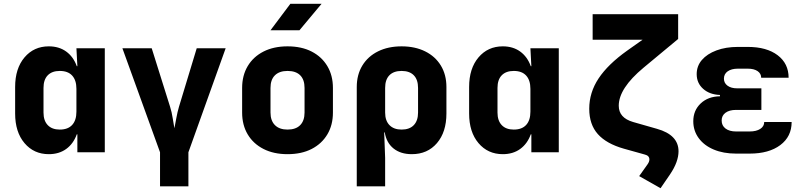

<svg xmlns="http://www.w3.org/2000/svg" viewBox="-20 -805 4240 1015"><path d="M238 10Q159 10 109.5 -48.5Q60 -107 60 -205V-345Q60 -443 109.5 -501.5Q159 -560 238 -560Q292 -560 330 -532.5Q368 -505 386 -455H389L384 -550H534V0H389V-95H386Q368 -45 330 -17.5Q292 10 238 10ZM296 -120Q339 -120 361.5 -144.5Q384 -169 384 -215V-335Q384 -381 361.5 -405.5Q339 -430 296 -430Q255 -430 232.5 -407Q210 -384 210 -340V-210Q210 -167 232.5 -143.5Q255 -120 296 -120Z M826 180V0L627 -550H782L879 -241Q888 -213 893 -180Q898 -147 902 -127Q906 -147 912 -180Q918 -213 926 -240L1020 -550H1173L976 0V180Z M1500 10Q1427 10 1373 -17.5Q1319 -45 1289.5 -94.5Q1260 -144 1260 -210V-340Q1260 -406 1289.5 -455.5Q1319 -505 1373 -532.5Q1427 -560 1500 -560Q1574 -560 1627.5 -532.5Q1681 -505 1710.5 -455.5Q1740 -406 1740 -340V-210Q1740 -144 1710.5 -94.5Q1681 -45 1627.5 -17.5Q1574 10 1500 10ZM1500 -120Q1544 -120 1567 -143.5Q1590 -167 1590 -210V-340Q1590 -384 1567 -407Q1544 -430 1500 -430Q1457 -430 1433.5 -407Q1410 -384 1410 -340V-210Q1410 -167 1433.5 -143.5Q1457 -120 1500 -120ZM1410 -645 1515 -785H1680L1563 -645Z M1866 180V-345Q1866 -410 1895.5 -458.5Q1925 -507 1978.5 -533.5Q2032 -560 2103 -560Q2174 -560 2227.5 -533.5Q2281 -507 2310.5 -458.5Q2340 -410 2340 -345V-205Q2340 -107 2290 -48.5Q2240 10 2157 10Q2098 10 2060.5 -20Q2023 -50 2014 -105H2011L2016 30V180ZM2103 -120Q2145 -120 2167.5 -143.5Q2190 -167 2190 -210V-340Q2190 -384 2167.5 -407Q2145 -430 2103 -430Q2061 -430 2038.5 -407Q2016 -384 2016 -340V-210Q2016 -167 2039 -143.5Q2062 -120 2103 -120Z M2638 10Q2559 10 2509.5 -48.5Q2460 -107 2460 -205V-345Q2460 -443 2509.5 -501.5Q2559 -560 2638 -560Q2692 -560 2730 -532.5Q2768 -505 2786 -455H2789L2784 -550H2934V0H2789V-95H2786Q2768 -45 2730 -17.5Q2692 10 2638 10ZM2696 -120Q2739 -120 2761.5 -144.5Q2784 -169 2784 -215V-335Q2784 -381 2761.5 -405.5Q2739 -430 2696 -430Q2655 -430 2632.5 -407Q2610 -384 2610 -340V-210Q2610 -167 2632.5 -143.5Q2655 -120 2696 -120Z M3472 190 3359 126 3403 64Q3413 50 3413 38Q3413 18 3389 12L3278 -19Q3186 -45 3140.5 -96Q3095 -147 3095 -230Q3095 -316 3144.5 -390.5Q3194 -465 3295 -537L3377 -595H3113V-730H3565V-599L3382 -447Q3251 -338 3251 -246Q3251 -182 3327 -160L3453 -124Q3567 -92 3567 -5Q3567 22 3556 52.5Q3545 83 3522 117Z M3943 7H3871Q3804 7 3753 -14.5Q3702 -36 3673.5 -75Q3645 -114 3645 -164Q3645 -221 3684 -258Q3723 -295 3786 -296V-303Q3731 -305 3697 -335.5Q3663 -366 3663 -413Q3663 -456 3690.5 -488Q3718 -520 3767.5 -538.5Q3817 -557 3881 -557H3933Q4033 -557 4091 -513Q4149 -469 4149 -394H4004Q4004 -416 3985 -429Q3966 -442 3933 -442H3881Q3847 -442 3827 -428Q3807 -414 3807 -389Q3807 -366 3826 -352Q3845 -338 3877 -338H4005V-224H3871Q3836 -224 3815.5 -209Q3795 -194 3795 -168Q3795 -141 3815.5 -125.5Q3836 -110 3871 -110H3943Q3978 -110 3999 -123.5Q4020 -137 4020 -160H4165Q4165 -83 4105 -38Q4045 7 3943 7Z"/></svg>

Font: JetBrains Mono NL ExtraBold
Style: Regular
Weight: 800
Designer: Philipp Nurullin, Konstantin Bulenkov
Foundry: JetBrains
Version: Version 2.304; ttfautohint (v1.8.4.7-5d5b)